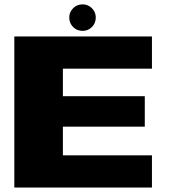

<svg xmlns="http://www.w3.org/2000/svg" viewBox="-20 -838 754 858"><path d="M44 0V-675H659V-531H261V-408H627V-272H261V-144H659V0ZM349 -700Q324 -700 306.8 -717.2Q289.5 -734.5 289.5 -759.5Q289.5 -784 306.8 -801.2Q324 -818.5 349 -818.5Q373.5 -818.5 390.8 -801.2Q408 -784 408 -759.5Q408 -734.5 390.8 -717.2Q373.5 -700 349 -700Z"/></svg>

Font: Anybody ExtraExpanded ExtraBold
Style: Regular
Weight: 800
Width: 8
Designer: Tyler Finck
Foundry: Etcetera Type Company
Version: Version 1.010; ttfautohint (v1.8.3) -l 8 -r 50 -G 200 -x 14 